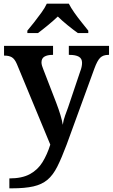

<svg xmlns="http://www.w3.org/2000/svg" viewBox="-20 -786 614 1046"><path d="M31 186Q100 186 143 162.5Q186 139 211.5 97.5Q237 56 254 2L72 -437Q60 -465 44.5 -474Q29 -483 5 -483H2V-536H269V-487H266Q238 -487 222 -477.5Q206 -468 206 -446Q206 -438 209 -427.5Q212 -417 216 -408L286 -227Q315 -151 322 -106Q325 -130 335 -157.5Q345 -185 351 -201L417 -397Q427 -422 427 -444Q427 -467 409.5 -477Q392 -487 359 -487H355V-536H574V-487H570Q542 -487 526 -471.5Q510 -456 494 -412L343 2Q316 74 292.5 121Q269 168 238.5 193.5Q208 219 162 229.5Q116 240 45 240H31ZM129 -619Q145 -638 165.5 -664Q186 -690 205.5 -717Q225 -744 235 -766H355Q366 -744 385 -717Q404 -690 425 -664Q446 -638 461 -619V-606H404Q380 -623 348.5 -648.5Q317 -674 295 -696Q272 -674 241 -648.5Q210 -623 187 -606H129Z"/></svg>

Font: Noto Serif Thai SemiBold
Style: Regular
Weight: 600
Designer: Monotype Design Team
Foundry: Monotype Imaging Inc.
Version: Version 2.001; ttfautohint (v1.8.4.7-5d5b)